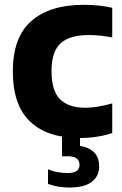

<svg xmlns="http://www.w3.org/2000/svg" viewBox="-20 -576 520 816"><path d="M318.5 10.5Q181.5 10.5 108 -59.2Q34.5 -129 34.5 -272.5Q34.5 -417.5 113 -486.5Q191.5 -555.5 335 -555.5Q402 -555.5 457 -543V-417Q431 -422 406.5 -424.5Q382 -427 357 -427Q275 -427 237 -391.5Q199 -356 199 -274Q199 -189.5 235.5 -153.8Q272 -118 343.5 -118Q390.5 -118 457 -136.5V-10.5Q394 10.5 318.5 10.5ZM274.5 221Q224.5 221 184 205.5V143.5Q204 152 226.8 155.8Q249.5 159.5 267.5 159.5Q318 159.5 318 124.5Q318 88 266.5 88H243.5V-10H320V44Q401.5 58 401.5 131Q401.5 172.5 370 196.8Q338.5 221 274.5 221Z"/></svg>

Font: Encode Sans
Style: Bold
Weight: 700
Designer: Multiple Designers
Foundry: Impallari Type
Version: Version 3.002; ttfautohint (v1.8.3) -l 8 -r 50 -G 200 -x 14 